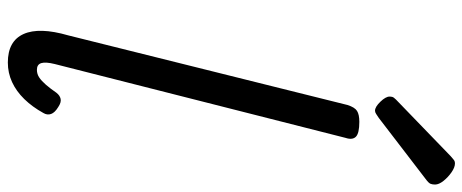

<svg xmlns="http://www.w3.org/2000/svg" viewBox="-374 -820 1209 502"><g transform="rotate(90 231.0 -568.5)"><path d="M143 16Q87 16 68.5 -25Q50 -66 72 -142L254 -872Q260 -891 269.5 -897Q279 -903 298 -903Q328 -903 337 -894Q346 -885 340 -867L147 -107Q141 -83 144.5 -71.5Q148 -60 162 -60Q173 -60 182 -66Q191 -72 201 -83.5Q211 -95 222 -111Q229 -120 238 -122Q247 -124 259 -116Q274 -107 277.5 -97Q281 -87 275 -77Q259 -48 238.5 -27Q218 -6 194 5Q170 16 143 16ZM269 -944Q259 -944 245.5 -958Q232 -972 232 -982Q232 -986 233 -989.5Q234 -993 240 -999L388 -1142Q394 -1147 397.5 -1150Q401 -1153 407 -1153Q417 -1153 430 -1144Q443 -1135 452.5 -1123Q462 -1111 462 -1101Q462 -1094 460 -1089Q458 -1084 447 -1076L288 -954Q282 -950 277.5 -947Q273 -944 269 -944Z"/></g></svg>

Font: Playwrite DE SAS
Style: Regular
Weight: 400
Designer: Veronika Burian, José Scaglione
Foundry: TypeTogether
Version: Version 1.002